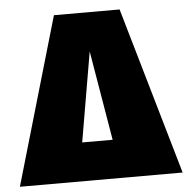

<svg xmlns="http://www.w3.org/2000/svg" viewBox="-83 -748 781 798"><g transform="rotate(-5 307.5 -349.0)"><path d="M445 -698H171L-32 0H647ZM306 -535 369 -161H242Z"/></g></svg>

Font: Fira Sans Ultra
Style: Regular
Weight: 950
Designer: Carrois Corporate & Edenspiekermann AG
Foundry: Carrois Corporate GbR & Edenspiekermann AG
Version: Version 4.203;PS 004.203;hotconv 1.0.88;makeotf.lib2.5.64775